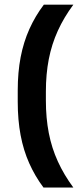

<svg xmlns="http://www.w3.org/2000/svg" viewBox="-20 -696 354 839"><path d="M180.5 -296.5V-256Q180.5 -180.5 193.2 -114.8Q206 -49 232.8 9.5Q259.5 68 300.5 123.5H170Q133 74 107.8 17.5Q82.5 -39 70 -105.5Q57.5 -172 57.5 -251.5V-300.5Q57.5 -380 70.2 -446.2Q83 -512.5 108.5 -569.2Q134 -626 171.5 -675.5H300.5Q259.5 -620.5 232.8 -561.8Q206 -503 193.2 -437.5Q180.5 -372 180.5 -296.5Z"/></svg>

Font: Anek Telugu SemiBold
Style: Regular
Weight: 600
Designer: Omkar Bhoir (Telugu), Yesha Goshar (Latin)
Foundry: Ek Type
Version: Version 1.003